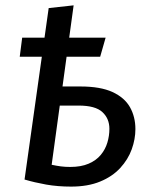

<svg xmlns="http://www.w3.org/2000/svg" viewBox="-20 -676 562 708"><path d="M349.4 -466.9H52.8L61.8 -537.2H144.5H369.5ZM210.5 -357.1H277Q350.1 -357.1 394.7 -336.7Q439.2 -316.2 459.3 -280.7Q479.3 -245.1 479.3 -200Q479.3 -163.1 465.8 -125.5Q452.3 -88 423.3 -56.5Q394.3 -25 349.2 -6.5Q304.2 12.1 242 12.1Q192.9 12.1 150.3 4.6Q107.7 -3 70.5 -14L159.5 -646.2L251.5 -656.3ZM239.1 -60.4Q278.9 -60.4 306.8 -72.4Q334.7 -84.4 351.6 -104.8Q368.5 -125.3 375.9 -150.2Q383.4 -175.1 383.4 -201Q383.4 -238.8 357.5 -262.7Q331.6 -286.7 269.9 -286.7H200.4L170.5 -68.4Q189.4 -64.4 204.8 -62.4Q220.2 -60.4 239.1 -60.4Z"/></svg>

Font: Fira Sans Variable
Style: Italic
Weight: 397
Italic angle: -8°
Designer: Carrois Corporate & Edenspiekermann AG
Foundry: Carrois Corporate GbR & Edenspiekermann AG
Version: Version 4.202